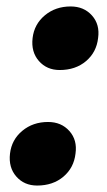

<svg xmlns="http://www.w3.org/2000/svg" viewBox="-20 -565 331 595"><path d="M95 10Q55 10 30.5 -18Q6 -46 11 -89Q16 -132 49 -159.5Q82 -187 129 -187Q170 -187 195 -159Q220 -131 214 -89Q209 -45 176.5 -17.5Q144 10 95 10ZM165 -348Q125 -348 100.5 -376Q76 -404 81 -447Q86 -490 119 -517.5Q152 -545 199 -545Q240 -545 265 -517Q290 -489 284 -447Q279 -403 246.5 -375.5Q214 -348 165 -348Z"/></svg>

Font: REM SemiBold
Style: Italic
Weight: 600
Italic angle: -11°
Designer: Octavio Pardo
Foundry: Ashler Design
Version: Version 1.005;gftools[0.9.28]